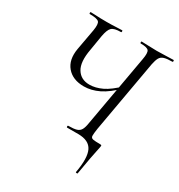

<svg xmlns="http://www.w3.org/2000/svg" viewBox="-191 -752 999 1073"><g transform="rotate(30 309.0 -215.5)"><path d="M254.2 -246Q182.4 -246 144.8 -290.2Q107.2 -334.4 120.2 -409.6L144.8 -545.4Q152 -588.6 140.9 -600.8Q129.8 -613 81.6 -613Q78.4 -613 78.4 -619Q78.4 -625 81.6 -625Q96 -625 110.9 -624Q125.8 -623 143.7 -622.5Q161.6 -622 184.4 -622Q217.4 -622 241.6 -623.5Q265.8 -625 283.4 -625Q286.6 -625 286.6 -619Q286.6 -613 283.4 -613Q239 -613 223.8 -598.2Q208.6 -583.4 200.6 -539.6L184.4 -441.6Q168.4 -355.6 194.7 -312.8Q221 -270 276.2 -270Q315 -270 356.6 -289.7Q398.2 -309.4 450.2 -360.2L456.4 -350.8Q398.4 -292.8 349.9 -269.4Q301.4 -246 254.2 -246ZM360.8 0H289.6Q285.8 0 285.8 -6Q285.8 -12 289.6 -12Q325.2 -12 343.1 -17.6Q361 -23.2 369.4 -38.8Q377.8 -54.4 382 -82.4L463.8 -543.4Q471.8 -586.4 462.3 -599.7Q452.8 -613 410.2 -613Q407 -613 407 -619Q407 -625 410.2 -625Q430.8 -625 455.4 -623.5Q480 -622 508.2 -622Q539 -622 566.4 -623.5Q593.8 -625 614.4 -625Q618.4 -625 618.4 -619Q618.4 -613 614.4 -613Q581.2 -613 562.6 -607.4Q544 -601.8 535.6 -586.6Q527.2 -571.4 521.4 -542.4L439.4 -79.4Q434.2 -45.4 434.6 -31.5Q435 -17.6 448.9 -14.8Q462.8 -12 495.4 -12Q503.6 -12 504.4 -8.9Q505.2 -5.8 503.2 4.4Q501.2 16.2 497.2 33.4Q493.2 50.6 486.6 86.4Q480 122.2 468.2 191.4Q468.2 194.2 461.7 193.8Q455.2 193.4 456.2 189.6Q474.6 90.2 452.7 45.1Q430.8 0 360.8 0Z"/></g></svg>

Font: Cormorant Garamond Light
Style: Italic
Weight: 300
Italic angle: -10°
Designer: Christian Thalmann (Catharsis Fonts)
Foundry: Catharsis Fonts
Version: Version 4.001